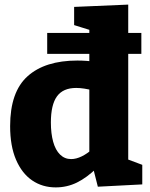

<svg xmlns="http://www.w3.org/2000/svg" viewBox="-20 -801 650 834"><path d="M185 -658H594V-567H185ZM222 13Q164 13 119.5 -17.5Q75 -48 49.5 -107.5Q24 -167 24 -253Q24 -402 100 -470Q176 -538 316 -538Q336 -538 356.5 -536.5Q377 -535 398 -532L368 -513V-681L379 -668L302 -692V-771L537 -781V-92L518 -115L598 -85V0L405 10L383 -77L401 -72Q357 -29 314 -8Q271 13 222 13ZM289 -110Q311 -110 335.5 -122Q360 -134 387 -158L368 -108V-446L388 -407Q344 -419 311 -419Q254 -419 227.5 -382.5Q201 -346 201 -269Q201 -221 211 -185Q221 -149 241 -129.5Q261 -110 289 -110Z"/></svg>

Font: Bitter Thin ExtraBold
Style: Regular
Weight: 800
Version: Version 3.020